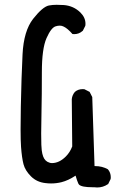

<svg xmlns="http://www.w3.org/2000/svg" viewBox="-20 -766 540 815"><path d="M383.8 -61Q413.6 -61 438 -47.4Q450.2 -33.2 450.2 -13.7Q450.2 -10.7 449.7 -6.3L439 15.6L437.5 16.1Q417.5 29.8 392.1 29.8Q386.2 29.8 379.4 28.8Q376 28.8 372.6 28.8Q326.7 28.8 315.4 17.6Q313.5 15.6 312.5 13.2Q307.1 1.5 300.8 -20.5Q270 0 241.2 7.3Q219.7 12.7 196.8 12.7Q185.1 12.7 173.3 11.2Q136.2 7.3 111.6 -17.3Q86.9 -42 79.8 -68.8Q72.8 -95.7 69.3 -142.6Q67.4 -169.9 67.4 -215.8Q67.4 -261.7 68.4 -313Q70.8 -436.5 75.7 -535.2Q80.6 -634.8 120.6 -686Q161.1 -737.3 187.5 -742.7Q203.1 -745.6 220 -745.6Q236.8 -745.6 251 -744.6Q292.5 -741.2 321.3 -712.9Q342.8 -691.4 342.8 -665.5Q342.8 -657.7 341.8 -655.8L331.5 -635.3L330.6 -634.8Q315.4 -621.1 295.4 -621.1Q292.5 -621.1 287.6 -621.6Q267.1 -645 251 -652.8Q242.7 -657.2 233.9 -657.2Q225.1 -657.2 216.3 -654.3Q197.3 -648.9 177.5 -604.2Q157.7 -559.6 157.7 -459Q157.7 -358.4 156.2 -294.9Q154.8 -231.4 154.8 -199.2Q154.8 -167 155.5 -151.1Q156.2 -135.3 157.2 -127.7Q158.2 -120.1 159.7 -113.5Q161.1 -106.9 163.1 -102.1Q170.9 -81.1 189.5 -75.7Q194.8 -73.7 200.2 -73.7Q231.4 -73.7 259.3 -101.6Q277.3 -119.6 286.6 -144.5L284.7 -345.2Q286.6 -362.8 297.9 -376Q311.5 -387.7 331.1 -387.7Q334 -387.7 338.4 -387.2L360.4 -376L371.6 -354L381.3 -61Q382.3 -61 383.8 -61Z"/></svg>

Font: Bakudai
Style: Medium
Weight: 500
Version: Version 1.48